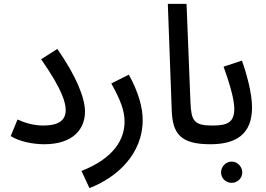

<svg xmlns="http://www.w3.org/2000/svg" viewBox="-20 -735 1364 985"><path d="M35 -37C77 -10 146 5 207 5C356 5 416 -74 416 -162C416 -232 373 -342 274 -484L191 -431C302 -272 317 -207 317 -170C317 -117 280 -91 202 -91C153 -91 106 -105 70 -122Z M439 230C581 175 712 55 712 -119C712 -183 691 -261 641 -352L551 -307C599 -220 619 -167 619 -111C619 -21 566 76 398 142Z M1059 5C1096 5 1117 -17 1117 -45C1117 -71 1102 -91 1069 -91C975 -91 961 -115 957 -212L937 -715H841L861 -170C865 -48 907 5 1059 5Z M1059 5C1187 5 1273 -43 1273 -184C1273 -257 1245 -358 1221 -424L1127 -393C1154 -318 1182 -229 1182 -177C1182 -106 1145 -91 1069 -91ZM1169 203C1198 203 1223 179 1223 150C1223 120 1198 94 1169 94C1138 94 1114 120 1114 150C1114 179 1138 203 1169 203Z"/></svg>

Font: Noto Sans Arabic UI SmCn Md
Style: Regular
Weight: 500
Width: 4
Designer: Monotype Design Team, Nadine Chahine and Nizar Qandah
Foundry: Monotype Imaging Inc.
Version: Version 2.010